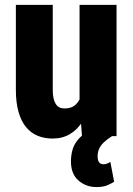

<svg xmlns="http://www.w3.org/2000/svg" viewBox="-20 -548 534 773"><path d="M300.3 -127.4V-528.3H449.2V0H310.1ZM315.9 -235.8 354.5 -236.8Q354.5 -183.6 344 -138.4Q333.5 -93.3 313 -60.1Q292.5 -26.9 262.2 -8.5Q231.9 9.8 191.9 9.8Q159.2 9.8 132.1 -1.2Q105 -12.2 85.2 -35.9Q65.4 -59.6 54.7 -96.9Q43.9 -134.3 43.9 -186.5V-528.3H192.4V-185.5Q192.4 -166 195.6 -152.1Q198.7 -138.2 204.8 -128.9Q210.9 -119.6 219.7 -115.5Q228.5 -111.3 239.7 -111.3Q269 -111.3 285.6 -127.7Q302.2 -144 309.1 -172.1Q315.9 -200.2 315.9 -235.8ZM353 -29.3 431.2 0Q410.2 13.2 397.2 25.9Q384.3 38.6 378.7 52Q373 65.4 373 82.5Q373 95.7 378.4 104.5Q383.8 113.3 396.5 113.3Q406.2 113.3 412.8 110.1Q419.4 106.9 424.3 104L439.5 183.6Q428.7 190.9 411.9 198Q395 205.1 368.2 205.1Q326.2 205.1 295.9 178.7Q265.6 152.3 265.6 101.6Q265.6 77.6 272.2 54.2Q278.8 30.8 297.9 9.8Q316.9 -11.2 353 -29.3Z"/></svg>

Font: Roboto Condensed ExtraBold
Style: Regular
Weight: 800
Designer: Christian Robertson
Foundry: Google
Version: Version 3.008; 2023